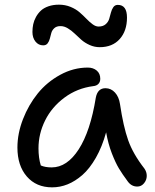

<svg xmlns="http://www.w3.org/2000/svg" viewBox="-20 -827 662 818"><path d="M164.1 -633.8Q144 -633.8 131.1 -649.9Q118.2 -666 118.2 -690.9Q118.2 -708 121.6 -723.9Q125 -739.7 133.5 -755.1Q142.1 -770.5 154.5 -782Q167 -793.5 186.8 -800.3Q206.5 -807.1 231 -807.1Q257.8 -807.1 280.8 -797.6Q303.7 -788.1 319.3 -774.4Q335 -760.7 348.4 -746.8Q361.8 -732.9 374.8 -723.4Q387.7 -713.9 399.9 -713.9Q418.5 -713.9 429.7 -723.4Q440.9 -732.9 445.1 -746.3Q449.2 -759.8 452.6 -773.4Q456.1 -787.1 462.9 -796.6Q469.7 -806.2 481.9 -806.2Q521 -806.2 521 -752Q521 -695.3 490 -660.6Q459 -626 404.8 -626Q382.3 -626 361.8 -635.3Q341.3 -644.5 326.4 -657.7Q311.5 -670.9 297.9 -684.1Q284.2 -697.3 268.8 -706.5Q253.4 -715.8 237.8 -715.8Q221.2 -715.8 211.7 -707.3Q202.1 -698.7 198.7 -686.8Q195.3 -674.8 192.4 -662.8Q189.5 -650.9 182.9 -642.3Q176.3 -633.8 164.1 -633.8ZM202.1 -28.8Q134.3 -28.8 94.2 -75.2Q54.2 -121.6 54.2 -198.2Q54.2 -258.3 77.9 -319.3Q101.6 -380.4 140.9 -429Q180.2 -477.5 236.6 -508.3Q293 -539.1 354 -539.1Q377 -539.1 392.1 -526.4Q407.2 -513.7 407.2 -491.2Q407.2 -478 399.4 -469.7Q391.6 -461.4 377 -460Q308.6 -451.2 254.6 -411.1Q200.7 -371.1 172.4 -314.2Q144 -257.3 144 -194.8Q144 -154.3 153.8 -122.1Q172.4 -113.8 200.2 -113.8Q265.6 -113.8 315.4 -190.9Q365.2 -268.1 388.2 -411.1Q396 -451.2 429.2 -451.2Q453.1 -451.2 470 -432.6Q486.8 -414.1 491.2 -383.8Q505.4 -288.1 526.1 -229.5Q546.9 -170.9 595.2 -108.9Q605.5 -94.2 605.2 -77.1Q605 -60.1 593.5 -46.1Q582 -32.2 564.9 -32.2Q540.5 -32.2 524.9 -53.2Q501 -85.4 486.6 -109.4Q472.2 -133.3 456.5 -173.6Q440.9 -213.9 432.1 -263.2Q415 -201.2 388.4 -154.8Q361.8 -108.4 331.1 -81.5Q300.3 -54.7 268.1 -41.7Q235.8 -28.8 202.1 -28.8Z"/></svg>

Font: Shantell Sans Bouncy
Style: Regular
Weight: 400
Designer: Stephen Nixon, Anya Danilova, Shantell Martin
Foundry: Arrow Type
Version: Version 1.006;[9816181b4]